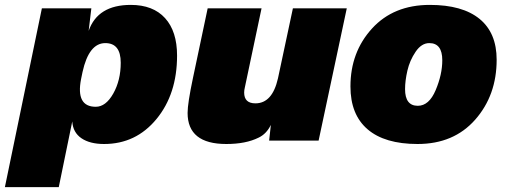

<svg xmlns="http://www.w3.org/2000/svg" viewBox="-68 -574 2073 784"><path d="M172 190H-48L103 -540H305L294 -448Q331 -554 466 -554Q557 -554 606 -500Q655 -446 655 -347Q655 -190 571 -88Q487 14 357 14Q299 14 264.5 -9.5Q230 -33 227 -78ZM263 -251Q241 -138 323 -138Q364 -138 394.5 -192Q425 -246 425 -318Q425 -398 362 -398Q295 -398 269 -280Z M856 14Q698 14 698 -113Q698 -152 720 -256L780 -540H1000L932 -218Q929 -206 929 -196Q929 -152 975 -152Q1044 -152 1067 -254L1128 -540H1348L1233 0H1031L1038 -64Q1020 -27 988 -12Q936 14 856 14Z M1586 -210Q1586 -142 1638 -142Q1684 -142 1711 -206Q1738 -270 1738 -328Q1738 -398 1685 -398Q1653 -398 1629 -362.5Q1605 -327 1595.5 -285.5Q1586 -244 1586 -210ZM1363 -221Q1363 -361 1451 -457.5Q1539 -554 1687 -554Q1820 -554 1890 -497Q1960 -440 1960 -330Q1960 -185 1872.5 -85.5Q1785 14 1637 14Q1503 14 1433 -46Q1363 -106 1363 -221Z"/></svg>

Font: Nacelle Black
Style: Italic
Weight: 900
Italic angle: -12°
Designer: Sora Sagano
Foundry: Sora Sagano
Version: Version 1.000;FEAKit 1.0